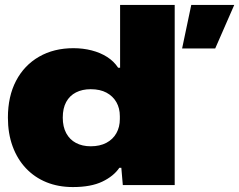

<svg xmlns="http://www.w3.org/2000/svg" viewBox="-20 -749 968 777"><path d="M717 -553 754 -729H928L851 -553ZM275 8Q216 8 168 -11.5Q120 -31 85 -68Q50 -105 31 -157Q12 -209 12 -273Q12 -359 45 -422Q78 -485 138 -519.5Q198 -554 277 -554Q316 -554 351 -545Q386 -536 413.5 -518.5Q441 -501 458 -475H466V-729H687V0H477L471 -70H463Q440 -36 394 -14Q348 8 275 8ZM347 -157Q384 -157 410.5 -171Q437 -185 451 -210Q465 -235 465 -267V-279Q465 -311 451 -335.5Q437 -360 411 -374Q385 -388 347 -388Q313 -388 287.5 -375Q262 -362 248 -336.5Q234 -311 234 -273Q234 -236 248 -210Q262 -184 287.5 -170.5Q313 -157 347 -157Z"/></svg>

Font: Mona Sans Expanded Black
Style: Regular
Weight: 900
Width: 7
Designer: Deni Anggara
Foundry: GitHub
Version: Version 2.000